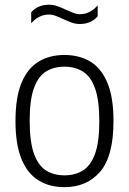

<svg xmlns="http://www.w3.org/2000/svg" viewBox="-20 -782 546 812"><path d="M252.5 9.5Q190 9.5 143.5 -18.8Q97 -47 71.2 -108.5Q45.5 -170 45.5 -270.5Q45.5 -370.5 71 -431.8Q96.5 -493 143 -521.2Q189.5 -549.5 252.5 -549.5Q315.5 -549.5 362 -521.5Q408.5 -493.5 434.2 -432Q460 -370.5 460 -270.5Q460 -121 403.5 -55.8Q347 9.5 252.5 9.5ZM252.5 -40.5Q298 -40.5 331 -61.2Q364 -82 382 -131.8Q400 -181.5 400 -269Q400 -357.5 382 -408Q364 -458.5 330.8 -479.2Q297.5 -500 252.5 -500Q207.5 -500 174.5 -479.5Q141.5 -459 123.5 -409.2Q105.5 -359.5 105.5 -272Q105.5 -183 123.5 -132.5Q141.5 -82 174.5 -61.2Q207.5 -40.5 252.5 -40.5ZM318 -680.5Q298 -680.5 280 -687.5Q262 -694.5 245.5 -702Q230 -709.5 215.5 -715Q201 -720.5 186.5 -720.5Q144.5 -720.5 112 -683.5V-730Q140 -762 187 -762Q207 -762 225 -755.2Q243 -748.5 259.5 -740.5Q275 -733.5 289.5 -727.8Q304 -722 318.5 -722Q360.5 -722 393 -759.5V-713Q365 -680.5 318 -680.5Z"/></svg>

Font: Encode Sans SemiCondensed SemiCondensed Light
Style: Regular
Weight: 300
Width: 4
Designer: Multiple Designers
Foundry: Impallari Type
Version: Version 3.000; ttfautohint (v1.8.3) -l 8 -r 50 -G 200 -x 14 